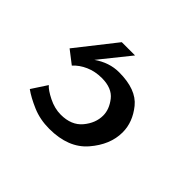

<svg xmlns="http://www.w3.org/2000/svg" viewBox="-66 -63 307 307"><g transform="rotate(45 87.0 90.0)"><path d="M72 180Q51 180 33.5 172.5Q16 165 5 157L22 131Q27 137 41 144Q55 151 69 151Q93 151 105.5 136Q118 121 118 104Q118 90 107.5 76.5Q97 63 74 63Q59 63 46.5 68.5Q34 74 26 83L4 66L56 0H86L45 51Q65 37 87 37Q126 37 142.5 57.5Q159 78 159 101Q159 129 137 154.5Q115 180 72 180Z"/></g></svg>

Font: Smooch Sans Medium
Style: Regular
Weight: 500
Designer: Robert E. Leuschke
Foundry: Robert E. Leuschke
Version: Version 1.010; ttfautohint (v1.8.3)